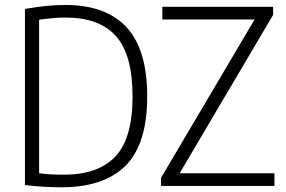

<svg xmlns="http://www.w3.org/2000/svg" viewBox="-20 -768 1182 793"><path d="M234 5.5Q198 5.5 162.8 3.5Q127.5 1.5 83 -3.5V-731Q122 -738 165 -742.8Q208 -747.5 249.5 -747.5Q417.5 -747.5 502.8 -655.2Q588 -563 588 -370Q588 -172.5 498.5 -83.5Q409 5.5 234 5.5ZM243 -46.5Q385 -46.5 456.2 -121.2Q527.5 -196 527.5 -370Q527.5 -541.5 459.2 -618.5Q391 -695.5 250.5 -695.5Q225 -695.5 197.2 -693Q169.5 -690.5 141.5 -686.5V-52.5Q166.5 -49 190.8 -47.8Q215 -46.5 243 -46.5ZM645 0V-33.5L1031.5 -687.5H650.5V-740H1108V-706.5L722 -52.5H1113.5V0Z"/></svg>

Font: Encode Sans SemiCondensed SemiCondensed Light
Style: Regular
Weight: 300
Width: 4
Designer: Multiple Designers
Foundry: Impallari Type
Version: Version 3.000; ttfautohint (v1.8.3) -l 8 -r 50 -G 200 -x 14 